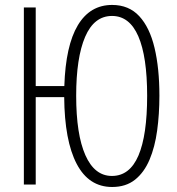

<svg xmlns="http://www.w3.org/2000/svg" viewBox="-20 -744 715 774"><path d="M622.6 -357.9Q622.6 -284.2 613.5 -217.8Q604.5 -151.4 582.8 -100.1Q561 -48.8 524.2 -19.5Q487.3 9.8 432.1 9.8Q337.9 9.8 289.1 -83.5Q240.2 -176.8 238.8 -352.5H124V0H76.2V-713.9H124V-397H239.3Q244.6 -560.1 293.7 -642.1Q342.8 -724.1 432.1 -724.1Q499.5 -724.1 541.5 -678.7Q583.5 -633.3 603 -551Q622.6 -468.8 622.6 -357.9ZM287.1 -357.9Q287.1 -202.1 324.2 -118.4Q361.3 -34.7 431.2 -34.7Q502.9 -34.7 538.1 -116.9Q573.2 -199.2 573.2 -357.9Q573.2 -515.6 537.6 -597.7Q502 -679.7 431.6 -679.7Q359.4 -679.7 323.2 -595.5Q287.1 -511.2 287.1 -357.9Z"/></svg>

Font: Open Sans Condensed Light
Style: Regular
Weight: 300
Width: 3
Designer: Monotype Design Team
Foundry: Monotype Imaging Inc.
Version: Version 3.003; ttfautohint (v1.8.4)